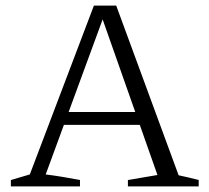

<svg xmlns="http://www.w3.org/2000/svg" viewBox="-20 -669 751 689"><path d="M621 -40Q639 -36 657 -32Q675 -28 693 -23V0H439V-23L545 -41L340 -623H357L144 -43Q176 -39 206 -34Q236 -29 267 -23V0H19V-23L87 -43L317 -649H397ZM189 -221V-267H515V-221Z"/></svg>

Font: Piazzolla 24pt Light
Style: Regular
Weight: 300
Designer: Juan Pablo del Peral
Foundry: Huerta Tipografica
Version: Version 2.005